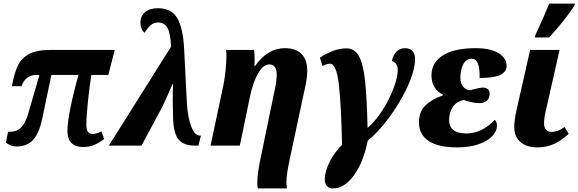

<svg xmlns="http://www.w3.org/2000/svg" viewBox="-20 -816 3242 1076"><path d="M358 -82Q358 -131 376.5 -220.5Q395 -310 420 -396H268L216 -148Q199 -69 165.5 -32Q132 5 71 5Q43 5 13 -16L25 -77Q52 -77 70.5 -83Q89 -89 107 -112Q125 -135 139 -182L201 -396H182Q152 -396 131 -379Q110 -362 101 -333H47Q59 -403 79 -446Q99 -489 141.5 -512.5Q184 -536 260 -536H623L587 -396H492Q481 -329 472.5 -244.5Q464 -160 464 -118Q464 -88 473.5 -76.5Q483 -65 500 -65Q510 -65 523.5 -69.5Q537 -74 548 -80L564 -37Q535 -15 507.5 -3.5Q480 8 445 8Q404 8 381 -14Q358 -36 358 -82Z M939 -555Q935 -631 918 -660.5Q901 -690 865 -690Q841 -690 823.5 -674Q806 -658 789 -632Q767 -654 767 -689Q767 -726 793 -748Q819 -770 865 -770Q941 -770 973.5 -714Q1006 -658 1012 -540L1027 -242Q1032 -159 1051.5 -107.5Q1071 -56 1101 -56H1106L1092 0H1072Q1011 0 982.5 -32Q954 -64 950 -149Q948 -219 948 -252Q948 -306 950 -344H946Q902 -239 872 -184L773 0H590Z M1422 207Q1422 153 1443 58L1521 -319Q1525 -336 1528 -359.5Q1531 -383 1531 -395Q1531 -455 1489 -455Q1456 -455 1427 -406Q1398 -357 1381 -275L1324 0H1160L1232 -339Q1239 -375 1244 -421Q1249 -467 1249 -502Q1249 -518 1247 -536H1404Q1407 -512 1407 -480L1406 -446H1409Q1480 -546 1575 -546Q1637 -546 1669.5 -514Q1702 -482 1702 -419Q1702 -386 1692 -337L1605 70Q1585 161 1585 207Q1585 219 1588 240H1425Q1422 231 1422 207Z M1800 193Q1800 144 1828 90Q1856 36 1897 -5Q1892 -233 1878.5 -346Q1865 -459 1829 -459Q1811 -459 1787 -446L1773 -493Q1852 -545 1921 -545Q1966 -545 1990.5 -503Q2015 -461 2025.5 -367Q2036 -273 2040 -99Q2087 -140 2125.5 -201.5Q2164 -263 2186.5 -324Q2209 -385 2209 -423Q2209 -464 2176 -474Q2184 -510 2203 -528Q2222 -546 2250 -546Q2278 -546 2292 -530Q2306 -514 2306 -486Q2306 -421 2263.5 -329.5Q2221 -238 2158.5 -154.5Q2096 -71 2041 -28Q2017 93 1963.5 166.5Q1910 240 1845 240Q1823 240 1811.5 226Q1800 212 1800 193Z M2328 -129Q2328 -190 2364 -225Q2400 -260 2461 -281L2462 -286Q2433 -299 2415.5 -327Q2398 -355 2398 -392Q2398 -466 2462.5 -506Q2527 -546 2645 -546Q2729 -546 2774 -518Q2819 -490 2819 -448Q2819 -414 2784.5 -396.5Q2750 -379 2668 -379Q2670 -487 2624 -487Q2591 -487 2575.5 -454Q2560 -421 2560 -380Q2560 -350 2574.5 -331.5Q2589 -313 2613 -310L2633 -315Q2669 -325 2686 -325Q2704 -325 2714 -316Q2724 -307 2724 -291Q2724 -267 2709.5 -252.5Q2695 -238 2667 -238Q2647 -238 2619.5 -244Q2592 -250 2579 -256Q2538 -247 2517.5 -216.5Q2497 -186 2497 -144Q2497 -68 2594 -68Q2679 -68 2753 -144Q2765 -134 2765 -110Q2765 -82 2739.5 -54Q2714 -26 2663 -8Q2612 10 2541 10Q2436 10 2382 -26Q2328 -62 2328 -129Z M2862 -105Q2862 -141 2875 -201L2951 -536H3116L3041 -205Q3029 -157 3029 -124Q3029 -101 3040.5 -89Q3052 -77 3072 -77Q3107 -77 3144 -104L3167 -66Q3130 -31 3087.5 -10.5Q3045 10 2991 10Q2933 10 2897.5 -19.5Q2862 -49 2862 -105ZM2981 -621Q3030 -726 3058 -796H3202L3199 -784Q3174 -745 3134.5 -695.5Q3095 -646 3057 -606H2977Z"/></svg>

Font: Noto Serif NarrowExtraBold
Style: Italic
Weight: 800
Width: 4
Italic angle: -12°
Designer: Monotype Design Team
Foundry: Monotype Imaging Inc.
Version: Version 1.001